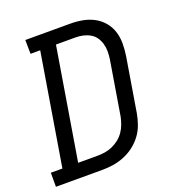

<svg xmlns="http://www.w3.org/2000/svg" viewBox="-143 -843 876 951"><g transform="rotate(-20 295.0 -367.5)"><path d="M-10 0V-74H51L148 -662H97L96 -735H334Q367 -735 398.5 -729Q430 -723 457 -708.5Q484 -694 504 -670.5Q524 -647 533.5 -617.5Q543 -588 543 -555.5Q543 -523 538 -490L491 -205Q486 -177 476 -148.5Q466 -120 447.5 -95Q429 -70 404 -51Q379 -32 350.5 -20.5Q322 -9 293 -4.5Q264 0 236 0ZM134 -74H236Q255 -74 275 -77Q295 -80 314.5 -88.5Q334 -97 351 -110.5Q368 -124 380 -141.5Q392 -159 399 -178.5Q406 -198 410 -217L457 -502Q460 -523 460 -543.5Q460 -564 454.5 -583Q449 -602 438.5 -617.5Q428 -633 411 -643Q394 -653 374.5 -657.5Q355 -662 334 -662H231Z"/></g></svg>

Font: Iosevka Etoile
Style: Italic
Weight: 400
Italic angle: -9°
Designer: Belleve Invis
Foundry: Belleve Invis
Version: Version 22.1.2; ttfautohint (v1.8.4)